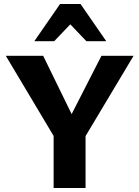

<svg xmlns="http://www.w3.org/2000/svg" viewBox="-20 -936 694 956"><path d="M268 -224 9 -658H195L369 -302ZM247 0V-314H406V0ZM386 -225 303 -302 485 -658H645ZM410 -731 306 -840 279 -916H381L509 -731ZM151 -731 279 -916H381L355 -841L250 -731Z"/></svg>

Font: Ysabeau Infant ExtraBold
Style: Regular
Weight: 800
Designer: Christian Thalmann (Catharsis Fonts)
Version: Version 2.001;gftools[0.9.30]; featfreeze: ss01,ss02,lnum